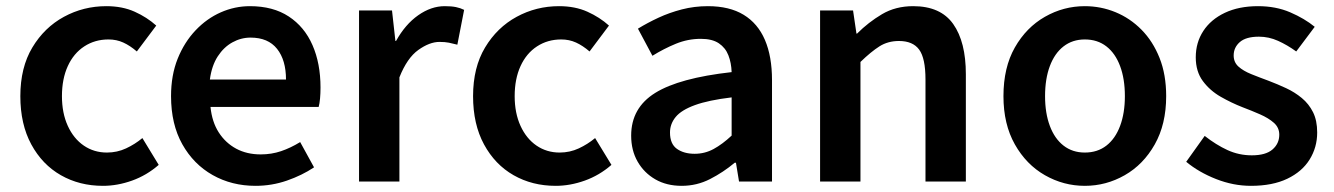

<svg xmlns="http://www.w3.org/2000/svg" viewBox="-20 -589 4328 623"><path d="M314 14Q238 14 177.5 -20.5Q117 -55 81.5 -120.5Q46 -186 46 -277Q46 -370 85 -435Q124 -500 187.5 -534.5Q251 -569 325 -569Q377 -569 417 -551Q457 -533 487 -506L424 -422Q402 -441 380 -451Q358 -461 332 -461Q288 -461 253.5 -438.5Q219 -416 200 -374.5Q181 -333 181 -277Q181 -222 200 -180.5Q219 -139 252 -116.5Q285 -94 327 -94Q360 -94 389 -107.5Q418 -121 442 -141L495 -54Q456 -20 408.5 -3Q361 14 314 14Z M809 14Q732 14 670 -21Q608 -56 571.5 -121Q535 -186 535 -277Q535 -345 556.5 -398.5Q578 -452 614.5 -490.5Q651 -529 696.5 -549Q742 -569 791 -569Q866 -569 917 -535.5Q968 -502 994 -442.5Q1020 -383 1020 -305Q1020 -286 1018.5 -269.5Q1017 -253 1014 -242H663Q668 -193 690 -159Q712 -125 746.5 -106.5Q781 -88 826 -88Q861 -88 892 -98.5Q923 -109 954 -128L999 -46Q960 -20 911 -3Q862 14 809 14ZM661 -331H908Q908 -394 879 -430.5Q850 -467 793 -467Q762 -467 734 -451.5Q706 -436 686.5 -406Q667 -376 661 -331Z M1145 0V-555H1252L1263 -456H1265Q1295 -510 1337 -539.5Q1379 -569 1423 -569Q1445 -569 1459.5 -566Q1474 -563 1486 -557L1464 -444Q1449 -448 1436.5 -450.5Q1424 -453 1406 -453Q1374 -453 1337.5 -427Q1301 -401 1276 -338V0Z M1783 14Q1707 14 1646.5 -20.5Q1586 -55 1550.5 -120.5Q1515 -186 1515 -277Q1515 -370 1554 -435Q1593 -500 1656.5 -534.5Q1720 -569 1794 -569Q1846 -569 1886 -551Q1926 -533 1956 -506L1893 -422Q1871 -441 1849 -451Q1827 -461 1801 -461Q1757 -461 1722.5 -438.5Q1688 -416 1669 -374.5Q1650 -333 1650 -277Q1650 -222 1669 -180.5Q1688 -139 1721 -116.5Q1754 -94 1796 -94Q1829 -94 1858 -107.5Q1887 -121 1911 -141L1964 -54Q1925 -20 1877.5 -3Q1830 14 1783 14Z M2192 14Q2143 14 2106.5 -7Q2070 -28 2049 -64.5Q2028 -101 2028 -149Q2028 -239 2106 -287.5Q2184 -336 2354 -355Q2353 -385 2343.5 -409.5Q2334 -434 2312.5 -448.5Q2291 -463 2254 -463Q2212 -463 2173 -447Q2134 -431 2097 -408L2050 -496Q2081 -515 2116.5 -531.5Q2152 -548 2192.5 -558.5Q2233 -569 2277 -569Q2347 -569 2393 -541Q2439 -513 2462 -459.5Q2485 -406 2485 -329V0H2378L2368 -61H2364Q2327 -30 2284 -8Q2241 14 2192 14ZM2234 -90Q2267 -90 2295.5 -105.5Q2324 -121 2354 -149V-273Q2279 -264 2235 -248Q2191 -232 2172.5 -209.5Q2154 -187 2154 -159Q2154 -122 2176.5 -106Q2199 -90 2234 -90Z M2641 0V-555H2748L2759 -480H2761Q2798 -517 2842 -543Q2886 -569 2943 -569Q3032 -569 3073 -511Q3114 -453 3114 -348V0H2983V-331Q2983 -400 2962.5 -428Q2942 -456 2897 -456Q2861 -456 2833.5 -438.5Q2806 -421 2772 -388V0Z M3500 14Q3431 14 3370.5 -20.5Q3310 -55 3273 -120.5Q3236 -186 3236 -277Q3236 -370 3273 -435Q3310 -500 3370.5 -534.5Q3431 -569 3500 -569Q3552 -569 3599.5 -549.5Q3647 -530 3684 -492.5Q3721 -455 3742.5 -401Q3764 -347 3764 -277Q3764 -186 3727 -120.5Q3690 -55 3629.5 -20.5Q3569 14 3500 14ZM3500 -94Q3541 -94 3570 -116.5Q3599 -139 3614.5 -180.5Q3630 -222 3630 -277Q3630 -333 3614.5 -374.5Q3599 -416 3570 -438.5Q3541 -461 3500 -461Q3460 -461 3431 -438.5Q3402 -416 3386.5 -374.5Q3371 -333 3371 -277Q3371 -222 3386.5 -180.5Q3402 -139 3431 -116.5Q3460 -94 3500 -94Z M4039 14Q3982 14 3926 -8Q3870 -30 3829 -64L3889 -148Q3926 -119 3963 -102Q4000 -85 4042 -85Q4087 -85 4109 -104Q4131 -123 4131 -152Q4131 -175 4113.5 -190.5Q4096 -206 4068.5 -218Q4041 -230 4012 -241Q3976 -255 3941 -275Q3906 -295 3883 -326Q3860 -357 3860 -403Q3860 -451 3884.5 -488.5Q3909 -526 3954.5 -547.5Q4000 -569 4062 -569Q4120 -569 4166.5 -549Q4213 -529 4246 -502L4186 -422Q4157 -443 4127 -456.5Q4097 -470 4065 -470Q4023 -470 4003 -452.5Q3983 -435 3983 -409Q3983 -387 3998.5 -373Q4014 -359 4040 -348.5Q4066 -338 4096 -327Q4125 -316 4153 -303Q4181 -290 4204 -271Q4227 -252 4240.5 -225Q4254 -198 4254 -159Q4254 -111 4229.5 -71.5Q4205 -32 4157 -9Q4109 14 4039 14Z"/></svg>

Font: Noto Sans JP Thin SemiBold
Style: Regular
Weight: 600
Version: Version 2.004-H2;hotconv 1.0.118;makeotfexe 2.5.65603